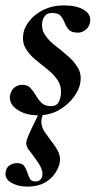

<svg xmlns="http://www.w3.org/2000/svg" viewBox="-32 -416 368 711"><path d="M108 11Q63 11 32 -10Q1 -31 5 -61Q8 -81 21 -91.5Q34 -102 50 -102Q70 -102 81 -90Q92 -78 101 -62.5Q110 -47 122 -35Q134 -23 156 -23Q174 -23 182 -33Q190 -43 193 -63Q197 -95 182.5 -117.5Q168 -140 144.5 -158.5Q121 -177 98 -196Q75 -215 62 -238.5Q49 -262 55 -295Q60 -319 80 -342.5Q100 -366 132 -381Q164 -396 204 -396Q251 -396 278 -380Q305 -364 302 -336Q299 -316 285 -305.5Q271 -295 257 -295Q233 -295 223 -306Q213 -317 207.5 -331.5Q202 -346 193 -357Q184 -368 161 -368Q143 -368 135 -358Q127 -348 125 -337Q120 -309 134.5 -287Q149 -265 173 -246.5Q197 -228 220 -208Q243 -188 257 -164Q271 -140 265 -108Q261 -83 240 -55Q219 -27 185.5 -8Q152 11 108 11ZM69 275Q34 275 9.5 260.5Q-15 246 -11 222Q-9 204 4 196Q17 188 31 188Q50 188 57.5 198.5Q65 209 69 222Q73 235 78.5 245.5Q84 256 99 256Q122 256 125 232Q127 213 110.5 188Q94 163 74 138Q61 121 67.5 101.5Q74 82 85 60L114 0H130Q119 24 121.5 41.5Q124 59 134 73.5Q144 88 156 104Q176 129 184.5 148Q193 167 189 187Q186 204 172.5 225Q159 246 133.5 260.5Q108 275 69 275Z"/></svg>

Font: Cormorant Light
Style: Italic
Weight: 300
Italic angle: -10°
Designer: Christian Thalmann (Catharsis Fonts)
Foundry: Catharsis Fonts
Version: Version 4.000